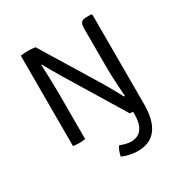

<svg xmlns="http://www.w3.org/2000/svg" viewBox="-171 -676 951 998"><g transform="rotate(-30 305.0 -177.5)"><path d="M300.5 116.5Q317.5 123 334 127.2Q350.5 131.5 366 131.5Q385.5 131.5 405 122.8Q424.5 114 437.8 88Q451 62 451 11V2Q438.5 1.5 431.5 0L223.5 -342Q207.5 -368 192.2 -395Q177 -422 163 -447.5L159 -447Q160.5 -421.5 161.5 -388.2Q162.5 -355 163.2 -323.8Q164 -292.5 164 -273V0Q144 3 127 3Q120.5 3 110.5 2.2Q100.5 1.5 91 0V-542.5Q100.5 -544 114.8 -544.8Q129 -545.5 135.5 -545.5Q143.5 -545.5 157 -544.8Q170.5 -544 179 -542.5L389 -199Q405 -172.5 420.5 -144Q436 -115.5 449.5 -90.5L455 -91.5Q453 -115 451 -148.8Q449 -182.5 447.8 -215.2Q446.5 -248 446.5 -268V-498.5Q446.5 -523.5 454.2 -534.5Q462 -545.5 486.5 -545.5H515L520 -540.5V-2Q520 92 483 141.8Q446 191.5 370.5 191.5Q349.5 191.5 324.2 186.2Q299 181 278.5 171.5Q281.5 156 286.8 141.8Q292 127.5 300.5 116.5Z"/></g></svg>

Font: Signika SC Light
Style: Regular
Weight: 300
Designer: Anna Giedryś
Foundry: Anna Giedryś
Version: Version 2.000; ttfautohint (v1.8.3) -l 8 -r 50 -G 200 -x 9 -